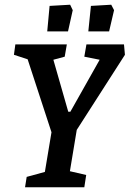

<svg xmlns="http://www.w3.org/2000/svg" viewBox="-20 -793 549 813"><path d="M276 -68 345 -52 337 0H86L93 -44L170 -65L198 -233L97 -542L39 -561L45 -605H263L254 -553L206 -540L269 -320H278L402 -540L337 -553L346 -605H505L509 -561L305 -243ZM190 -768 277 -773 288 -750 268 -660H180ZM365 -768 451 -773 463 -750 442 -660H354Z"/></svg>

Font: Grenze Medium
Style: Italic
Weight: 500
Italic angle: -10°
Designer: Renata Polastri
Foundry: Omnibus-Type
Version: Version 1.002; ttfautohint (v1.8)